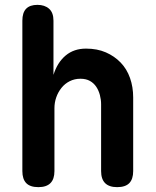

<svg xmlns="http://www.w3.org/2000/svg" viewBox="-20 -760 640 790"><path d="M204 -315V-56Q204 -23 187.5 -6.5Q171 10 138 10Q104 10 88 -6.5Q72 -23 72 -56V-675Q72 -708 87.5 -724Q103 -740 134 -740Q164 -740 182 -724Q200 -708 200 -675V-452Q216 -503 250 -531.5Q284 -560 334 -560Q380 -560 415.5 -544.5Q451 -529 476.5 -502.5Q502 -476 515 -439Q528 -402 528 -359V-56Q528 -23 512 -6.5Q496 10 462 10Q429 10 412.5 -6.5Q396 -23 396 -56V-331Q396 -350 391 -369Q386 -388 376 -403Q366 -418 350 -427Q334 -436 311 -436Q287 -436 267 -426Q247 -416 233 -398.5Q219 -381 211.5 -359.5Q204 -338 204 -315Z"/></svg>

Font: Maple Mono Normal NL
Style: Bold
Weight: 700
Monospace: yes
Designer: subframe7536
Version: Version 7.000